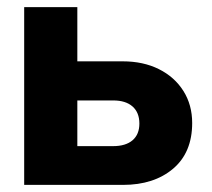

<svg xmlns="http://www.w3.org/2000/svg" viewBox="-20 -520 596 540"><path d="M325 -347.5Q383 -347.5 427 -325.5Q471 -303.5 495.8 -264.2Q520.5 -225 520.5 -174Q520.5 -91 466.8 -45.5Q413 0 326 0H48V-500H197.5V-347.5ZM298 -109Q333.5 -109 352.8 -125.5Q372 -142 372 -172.5Q372 -203.5 352.8 -220.5Q333.5 -237.5 298.5 -237.5H197.5V-109Z"/></svg>

Font: Overused Grotesk
Style: Bold
Weight: 710
Version: Version 0.004